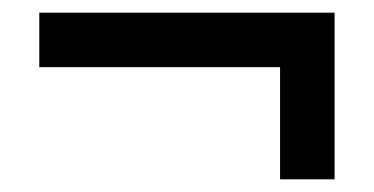

<svg xmlns="http://www.w3.org/2000/svg" viewBox="-20 -363 590 303"><path d="M42 -343H508V-80H422V-257H42Z"/></svg>

Font: EauTest
Style: Bold
Weight: 700
Designer: Christian Thalmann (Catharsis Fonts)
Version: Version 0.001;PS 000.001;hotconv 1.0.88;makeotf.lib2.5.64775